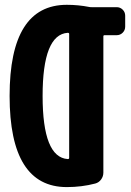

<svg xmlns="http://www.w3.org/2000/svg" viewBox="-20 -760 540 790"><path d="M264.6 -110.4V-620.1Q264.6 -625 258.8 -625Q155.3 -618.2 155.3 -365.2Q155.3 -112.3 258.8 -105.5Q264.6 -105.5 264.6 -110.4ZM460 -730.5Q474.6 -730.5 484.9 -720.2Q495.1 -710 495.1 -695.3V-650.4Q495.1 -635.7 484.9 -625.5Q474.6 -615.2 460 -615.2H410.2Q405.3 -615.2 405.3 -610.4V-49.8Q405.3 -34.2 396 -21.5Q386.7 -8.8 372.1 -4.9Q316.4 9.8 254.9 9.8Q19.5 9.8 19.5 -365.2Q19.5 -740.2 254.9 -740.2Q301.8 -740.2 346.7 -731.4Q349.6 -730.5 356.4 -730.5Z"/></svg>

Font: Rounded-L Mgen+ 1m bold
Style: Bold
Weight: 700
Designer: [Source Han Sans]
Ryoko NISHIZUKA  (kana & ideographs); Paul D. Hunt (Latin, Greek & Cyrillic); Wenlong ZHANG  (bopomofo
Version: Version 1.059.20150602